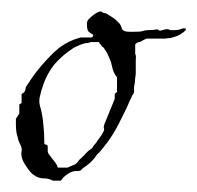

<svg xmlns="http://www.w3.org/2000/svg" viewBox="-20 -316 347 338"><path d="M73 2Q66 -2 57 -2Q48 -2 41 -7Q35 -10 27 -22Q19 -33 18 -41Q17 -46 18 -50Q19 -53 17 -59Q12 -68 11 -75Q8 -83 8 -97V-107L14 -116V-132L17 -134L18 -135V-150L20 -152Q21 -152 22 -153Q24 -155 25 -159Q25 -163 27 -165L37 -180Q51 -200 72 -221Q94 -243 122 -250H142L144 -253V-255Q135 -260 135 -262Q133 -264 133 -277Q134 -278 134 -278.5Q134 -279 134 -279Q134 -280 136 -282Q138 -284 140 -286Q142 -288 145 -290Q153 -296 158 -296Q159 -295 163 -293Q167 -293 169 -291Q171 -290 174 -288Q177 -286 180 -284Q183 -282 185.5 -279.5Q188 -277 190 -275Q191 -274 192 -272Q193 -270 194 -268Q194 -264 198 -262Q200 -260 212 -260Q227 -260 230 -261Q236 -263 241 -263Q250 -263 254 -264Q256 -265 260 -263Q260 -261 266 -263Q269 -264 272.5 -264.5Q276 -265 280 -263Q285 -263 288.5 -263Q292 -263 296 -264Q298 -265 299 -265Q300 -265 301 -266H307V-263Q303 -259 299 -256.5Q295 -254 290 -252L280 -249Q274 -249 271 -248H238Q233 -246 228 -243Q227 -242 225.5 -242Q224 -242 222 -241Q220 -240 218 -238V-221Q220 -219 219 -210V-196Q219 -192 219 -187.5Q219 -183 218 -179Q218 -175 217.5 -171Q217 -167 216 -163V-154Q215 -150 212 -147Q212 -145 211 -143.5Q210 -142 209 -140Q205 -130 200 -120Q195 -110 190 -100Q185 -90 179.5 -81Q174 -72 168 -64Q166 -62 164 -59Q162 -56 160 -54Q158 -51 155 -48Q152 -45 150 -43Q142 -30 126 -20L122 -16Q117 -14 114 -15Q111 -15 105 -13Q101 -11 97.5 -8.5Q94 -6 92 -4Q91 -3 90 -1.5Q89 0 87 2ZM99 -21 113 -27Q114 -28 115 -29Q116 -30 117 -31Q117 -32 120 -35Q127 -41 133 -48Q135 -50 137 -51.5Q139 -53 142 -55Q144 -59 147 -62Q150 -65 152 -69Q155 -73 157.5 -76.5Q160 -80 162 -84Q164 -88 163 -90Q162 -93 164 -98L182 -142V-151L186 -154V-180Q180 -187 178 -196Q177 -201 175.5 -206Q174 -211 172 -215Q171 -217 170 -219.5Q169 -222 167 -225Q165 -228 163.5 -230.5Q162 -233 160 -234Q158 -236 157 -238Q156 -238 154 -242H140Q136 -240 130 -240Q123 -238 118.5 -236Q114 -234 110 -232Q90 -219 77 -204Q62 -186 55 -163Q54 -161 53 -157.5Q52 -154 51 -149Q48 -140 50 -131Q55 -114 56 -99Q57 -91 57.5 -82Q58 -73 58 -63Q60 -61 63 -61Q64 -60 64 -57V-50Q64 -47 66 -44.5Q68 -42 71 -38Q74 -34 76 -31.5Q78 -29 79 -27Q81 -25 81 -23Q81 -21 83 -21Z"/></svg>

Font: Estonia
Style: Regular
Weight: 400
Designer: Robert E. Leuschke
Foundry: Robert E. Leuschke
Version: Version 1.014; ttfautohint (v1.8.3)